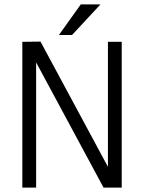

<svg xmlns="http://www.w3.org/2000/svg" viewBox="-20 -857 658 877"><path d="M145 -572V0H82V-666L165 -667L473 -95V-666H536V0H453ZM439 -837 309 -697H249L349 -837Z"/></svg>

Font: Epunda Sans Light
Style: Regular
Weight: 300
Designer: Simon Atzbach
Foundry: typofactur
Version: Version 2.204; ttfautohint (v1.8.4.7-5d5b)